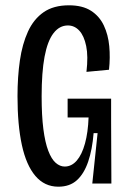

<svg xmlns="http://www.w3.org/2000/svg" viewBox="-20 -692 488 724"><path d="M200 12Q148 12 113.5 -28.5Q79 -69 62.5 -145Q46 -221 46 -329Q46 -402 55 -464Q64 -526 85.5 -573Q107 -620 144.5 -646Q182 -672 240 -672Q291 -672 323 -651.5Q355 -631 371.5 -596Q388 -561 392 -518Q396 -475 391 -429L306 -421Q313 -480 305 -518.5Q297 -557 279 -576.5Q261 -596 236 -596Q204 -596 181.5 -566.5Q159 -537 148 -478Q137 -419 137 -329Q137 -256 143.5 -205.5Q150 -155 162 -123.5Q174 -92 190 -78Q206 -64 224 -64Q250 -64 269.5 -86.5Q289 -109 300.5 -151Q312 -193 314 -249H235V-320H399V-233L400 0H328L348 -190H333Q328 -128 312.5 -82.5Q297 -37 270 -12.5Q243 12 200 12Z"/></svg>

Font: Bricolage Grotesque 36pt Condensed
Style: Regular
Weight: 400
Width: 3
Designer: Mathieu Triay
Foundry: Atelier Triay
Version: Version 1.001;gftools[0.9.33.dev8+g029e19f]